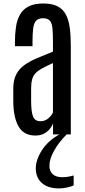

<svg xmlns="http://www.w3.org/2000/svg" viewBox="-20 -761 480 1087"><path d="M180.7 6.3C199.9 6.3 216.3 2.6 230 -4.9C243.7 -12.4 254.7 -21.6 263.2 -32.5C271.6 -43.4 277.3 -53.7 280.3 -63.5V0H380.9V-498.5C380.9 -537.9 378.9 -572.7 375 -602.8C371.1 -632.9 363.7 -658.2 352.8 -678.7C341.9 -699.2 326.3 -714.8 305.9 -725.3C285.6 -735.9 258.8 -741.2 225.6 -741.2C190.8 -741.2 162.7 -735.6 141.4 -724.4C120 -713.1 103.8 -697.6 92.8 -677.7C81.7 -657.9 74.2 -634.5 70.3 -607.7C66.4 -580.8 64.5 -551.8 64.5 -520.5V-499.5H164.1V-524.9C164.1 -556.2 165.4 -581.5 168 -601.1C170.6 -620.6 176.2 -634.9 184.8 -644C193.4 -653.2 206.4 -657.7 223.6 -657.7C241.2 -657.7 254 -653.2 262 -644C269.9 -634.9 274.9 -620.7 276.9 -601.3C278.8 -581.9 279.8 -556.6 279.8 -525.4V-468.8C247.2 -455.7 217.3 -443.4 189.9 -431.9C162.6 -420.3 138.8 -407.4 118.7 -393.1C98.5 -378.7 82.8 -360.9 71.8 -339.6C60.7 -318.3 55.2 -291.5 55.2 -259.3V-188C55.5 -127.1 65.4 -79.5 85 -45.2C104.5 -10.8 136.4 6.3 180.7 6.3ZM209 -74.7C188.2 -74.7 174.2 -83.7 167 -101.8C159.8 -119.9 156.2 -149.6 156.2 -190.9V-258.8C156.2 -279.6 158 -296.9 161.6 -310.5C165.2 -324.2 171.5 -335.9 180.4 -345.7C189.4 -355.5 201.9 -364.8 218 -373.8C234.1 -382.7 254.7 -392.7 279.8 -403.8V-125C275.6 -113.9 267.1 -102.8 254.4 -91.6C241.7 -80.3 226.6 -74.7 209 -74.7ZM314.5 305.7C331.1 305.7 347.6 303.6 364 299.6C380.5 295.5 391.4 291.8 397 288.6V232.4L376.5 237.5C364.1 240.6 349.4 242.2 332.5 242.2C308.8 242.2 290.7 236.5 278.3 225.1C266 213.7 259.8 198.1 259.8 178.2C259.8 152.2 268.8 123.1 286.9 91.1C304.9 59 328.5 28.6 357.4 0H315.9C272.6 24.4 239.6 54.5 216.8 90.3C194 126.1 182.6 160.5 182.6 193.4C182.6 214.8 187.4 234 197 251C206.6 267.9 221.2 281.2 240.7 291C260.3 300.8 284.8 305.7 314.5 305.7Z"/></svg>

Font: Antonio
Style: Regular
Weight: 400
Designer: Vernon Adams
Foundry: Vernon Adams
Version: Version 1.002